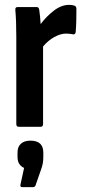

<svg xmlns="http://www.w3.org/2000/svg" viewBox="-20 -521 349 789"><path d="M57 0Q47 0 47 -11V-367Q47 -403 46 -430.5Q45 -458 43 -480Q42 -492 52 -492H131Q139 -492 141 -482Q143 -470 144.5 -454Q146 -438 147 -422Q170 -453 201 -477Q232 -501 264 -501Q278 -501 285 -498Q294 -496 294 -484Q294 -462 293.5 -437Q293 -412 291 -389Q289 -378 280 -380Q274 -381 267 -382Q260 -383 252 -383Q229 -383 203.5 -369Q178 -355 157 -330V-11Q157 0 147 0ZM71 248Q62 248 64 238L79 169Q67 164 59.5 153Q52 142 52 123V106Q52 82 66 69.5Q80 57 105 57Q158 57 158 106V124Q158 138 156 149.5Q154 161 149 175L126 241Q123 248 116 248Z"/></svg>

Font: Sofia Sans Condensed
Style: Bold
Weight: 700
Designer: Botio Nikoltchev, Ani Petrova
Foundry: lettersoup
Version: Version 4.101; ttfautohint (v1.8.4.7-5d5b)